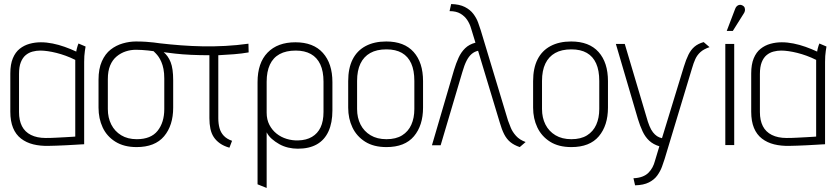

<svg xmlns="http://www.w3.org/2000/svg" viewBox="-20 -717 4141 949"><path d="M403 -487 368 -502Q364 -493 360.5 -479.5Q357 -466 357 -462Q329 -475 299.5 -485.5Q270 -496 240 -502Q210 -508 182 -508Q153 -508 126 -500.5Q99 -493 77.5 -476Q56 -459 43.5 -429Q31 -399 31 -354V-165Q31 -118 44.5 -85Q58 -52 84 -32Q110 -12 144.5 -3.5Q179 5 220 4Q236 4 259 3Q282 2 306 1Q330 0 350.5 -1.5Q371 -3 384 -3.5Q397 -4 396 -4V-411Q396 -442 399.5 -464.5Q403 -487 403 -487ZM74 -163V-351Q74 -387 83 -409.5Q92 -432 107 -444.5Q122 -457 141 -462Q160 -467 179 -467Q196 -467 216.5 -464Q237 -461 259 -455.5Q281 -450 304.5 -441.5Q328 -433 352 -421V-42Q352 -42 339.5 -41Q327 -40 306 -39Q285 -38 259 -36.5Q233 -35 206 -35Q163 -35 133 -50Q103 -65 88.5 -93.5Q74 -122 74 -163Z M1059 -444V-133Q1059 -106 1065 -84Q1071 -62 1086 -46Q1101 -30 1127 -21L1114 13Q1086 5 1067 -8.5Q1048 -22 1036.5 -39.5Q1025 -57 1020 -80.5Q1015 -104 1015 -133V-444Q968 -444 924.5 -446Q881 -448 846 -452Q811 -456 789 -459Q811 -441 823.5 -409.5Q836 -378 836 -320V-185Q836 -97 791 -43.5Q746 10 655 10Q593 10 550.5 -16.5Q508 -43 487.5 -87Q467 -131 467 -185V-323Q467 -377 483.5 -414Q500 -451 527 -472Q554 -493 587 -502.5Q620 -512 652 -512Q679 -512 701 -510.5Q723 -509 740 -507Q757 -505 770 -503Q822 -497 875 -493Q928 -489 982.5 -488Q1037 -487 1093.5 -490Q1150 -493 1208 -501L1209 -458Q1175 -452 1137 -449Q1099 -446 1059 -444ZM739 -464Q726 -466 711.5 -467.5Q697 -469 681.5 -470Q666 -471 652 -471Q626 -471 601.5 -463Q577 -455 556.5 -438Q536 -421 524.5 -393.5Q513 -366 513 -326V-178Q513 -135 530 -101.5Q547 -68 579 -48.5Q611 -29 656 -29Q726 -29 759 -70.5Q792 -112 792 -178V-329Q792 -356 788 -376Q784 -396 777.5 -411Q771 -426 764 -436Q757 -446 750 -453Q743 -460 739 -464Z M1623 -171V-311Q1623 -403 1576 -455.5Q1529 -508 1440 -508Q1352 -508 1302.5 -457Q1253 -406 1253 -311V194L1298 212V-63Q1307 -45 1323.5 -30.5Q1340 -16 1360.5 -4.5Q1381 7 1404.5 12.5Q1428 18 1452 18Q1508 18 1546 -3.5Q1584 -25 1603.5 -67.5Q1623 -110 1623 -171ZM1579 -313V-164Q1579 -118 1564.5 -87.5Q1550 -57 1522 -40.5Q1494 -24 1454 -23Q1425 -22 1397 -30.5Q1369 -39 1347 -56.5Q1325 -74 1311.5 -100Q1298 -126 1298 -160V-313Q1298 -363 1314 -397.5Q1330 -432 1362 -449.5Q1394 -467 1442 -467Q1486 -467 1516.5 -450Q1547 -433 1563 -399Q1579 -365 1579 -313Z M2071 -185V-316Q2071 -408 2024.5 -460Q1978 -512 1889 -512Q1830 -512 1787.5 -489.5Q1745 -467 1723 -423.5Q1701 -380 1701 -316V-185Q1701 -131 1722 -87Q1743 -43 1785 -16.5Q1827 10 1890 10Q1981 10 2026 -43.5Q2071 -97 2071 -185ZM2028 -317V-178Q2028 -134 2013 -100.5Q1998 -67 1967.5 -48Q1937 -29 1890 -29Q1844 -29 1811.5 -48.5Q1779 -68 1762 -101.5Q1745 -135 1745 -178V-317Q1745 -368 1761.5 -402.5Q1778 -437 1810 -455Q1842 -473 1890 -473Q1936 -473 1966.5 -455.5Q1997 -438 2012.5 -403.5Q2028 -369 2028 -317Z M2491 -121 2356 -568Q2351 -584 2343 -606Q2335 -628 2319.5 -648.5Q2304 -669 2277.5 -682.5Q2251 -696 2210 -697L2202 -662Q2235 -662 2256 -649.5Q2277 -637 2289.5 -618Q2302 -599 2308 -578L2330 -506Q2299 -498 2279 -478.5Q2259 -459 2246.5 -431.5Q2234 -404 2224 -371L2115 1H2158L2265 -360Q2275 -395 2286 -416.5Q2297 -438 2311 -450Q2325 -462 2343 -466L2450 -112Q2460 -77 2472 -53.5Q2484 -30 2502 -15Q2520 0 2549 10L2578 -15Q2548 -26 2530.5 -45.5Q2513 -65 2504.5 -86Q2496 -107 2491 -121Z M2985 -185V-316Q2985 -408 2938.5 -460Q2892 -512 2803 -512Q2744 -512 2701.5 -489.5Q2659 -467 2637 -423.5Q2615 -380 2615 -316V-185Q2615 -131 2636 -87Q2657 -43 2699 -16.5Q2741 10 2804 10Q2895 10 2940 -43.5Q2985 -97 2985 -185ZM2942 -317V-178Q2942 -134 2927 -100.5Q2912 -67 2881.5 -48Q2851 -29 2804 -29Q2758 -29 2725.5 -48.5Q2693 -68 2676 -101.5Q2659 -135 2659 -178V-317Q2659 -368 2675.5 -402.5Q2692 -437 2724 -455Q2756 -473 2804 -473Q2850 -473 2880.5 -455.5Q2911 -438 2926.5 -403.5Q2942 -369 2942 -317Z M3487 -484 3458 -509Q3430 -501 3412.5 -486Q3395 -471 3383 -447Q3371 -423 3360 -387L3252 -34Q3238 -37 3227.5 -44Q3217 -51 3207.5 -63Q3198 -75 3190 -94.5Q3182 -114 3175 -140L3068 -500H3024L3133 -129Q3143 -96 3156 -68Q3169 -40 3189 -21.5Q3209 -3 3239 6L3217 79Q3213 95 3205 110Q3197 125 3185 137Q3173 149 3154.5 156Q3136 163 3111 164L3119 199Q3161 198 3187.5 184.5Q3214 171 3229 150Q3244 129 3252 107Q3260 85 3265 69L3400 -378Q3408 -406 3417 -425.5Q3426 -445 3442 -459.5Q3458 -474 3487 -484Z M3656 -650Q3661 -657 3662 -664.5Q3663 -672 3660.5 -679Q3658 -686 3650 -690Q3643 -694 3635.5 -693Q3628 -692 3622.5 -687Q3617 -682 3614 -674L3572 -564H3602ZM3565 0H3609V-500H3565Z M4065 -487 4030 -502Q4026 -493 4022.5 -479.5Q4019 -466 4019 -462Q3991 -475 3961.5 -485.5Q3932 -496 3902 -502Q3872 -508 3844 -508Q3815 -508 3788 -500.5Q3761 -493 3739.5 -476Q3718 -459 3705.5 -429Q3693 -399 3693 -354V-165Q3693 -118 3706.5 -85Q3720 -52 3746 -32Q3772 -12 3806.5 -3.5Q3841 5 3882 4Q3898 4 3921 3Q3944 2 3968 1Q3992 0 4012.5 -1.5Q4033 -3 4046 -3.5Q4059 -4 4058 -4V-411Q4058 -442 4061.5 -464.5Q4065 -487 4065 -487ZM3736 -163V-351Q3736 -387 3745 -409.5Q3754 -432 3769 -444.5Q3784 -457 3803 -462Q3822 -467 3841 -467Q3858 -467 3878.5 -464Q3899 -461 3921 -455.5Q3943 -450 3966.5 -441.5Q3990 -433 4014 -421V-42Q4014 -42 4001.5 -41Q3989 -40 3968 -39Q3947 -38 3921 -36.5Q3895 -35 3868 -35Q3825 -35 3795 -50Q3765 -65 3750.5 -93.5Q3736 -122 3736 -163Z"/></svg>

Font: Advent Pro Light
Style: Regular
Weight: 300
Version: Version 3.000